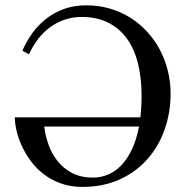

<svg xmlns="http://www.w3.org/2000/svg" viewBox="-20 -698 705 733"><path d="M148.9 -214.8Q152.8 -181.6 164.8 -147Q176.8 -112.3 199 -84Q221.2 -55.7 254.6 -37.8Q288.1 -20 335 -20Q364.3 -20 391.8 -31.2Q419.4 -42.5 442.6 -66.4Q465.8 -90.3 483.4 -127.2Q501 -164.1 510.7 -214.8ZM631.3 -340.8Q631.3 -268.6 608.6 -203.9Q585.9 -139.2 542.7 -90.3Q499.5 -41.5 436.8 -12.9Q374 15.6 294.4 15.6Q248 15.6 210.7 1.7Q173.3 -12.2 144.8 -34.7Q116.2 -57.1 95.7 -85.7Q75.2 -114.3 62 -143.8Q48.8 -173.3 42.7 -201.2Q36.6 -229 36.6 -250H516.1Q518.1 -269 519.3 -289.3Q520.5 -309.6 520.5 -332Q520.5 -402.8 505.9 -459Q491.2 -515.1 462.2 -553.7Q433.1 -592.3 390.4 -612.8Q347.7 -633.3 292 -633.3Q258.8 -633.3 228.8 -623.5Q198.7 -613.8 173.1 -595.5Q147.5 -577.1 126.5 -550.5Q105.5 -523.9 90.8 -490.7L65.4 -504.4Q80.6 -539.6 103 -570.8Q125.5 -602.1 155.8 -626Q186 -649.9 224.4 -663.8Q262.7 -677.7 309.6 -677.7Q356.9 -677.7 399.4 -665.3Q441.9 -652.8 477.5 -630.4Q513.2 -607.9 541.7 -576.9Q570.3 -545.9 590.1 -508.5Q609.9 -471.2 620.6 -428.5Q631.3 -385.7 631.3 -340.8Z"/></svg>

Font: Doulos SIL Compact
Style: Regular
Weight: 400
Designer: Walt Agee, Victor Gaultney, Peter Martin, Debbi Hosken
Foundry: SIL International
Version: Version 4.110; 2011; Maintenance release ; LnSpcTght